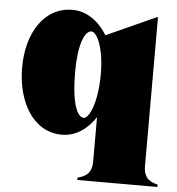

<svg xmlns="http://www.w3.org/2000/svg" viewBox="-52 -564 750 812"><g transform="rotate(5 323.5 -157.5)"><path d="M306 190V200H646V190C621 183 586 174 586 116V-515H581L371 -420C336 -478 283 -515 224 -515C103 -515 32 -400 32 -254C32 -108 102 15 224 15C281 15 331 -18 366 -72V116C366 174 331 183 306 190ZM310 -64C282 -64 257 -123 257 -254C257 -373 283 -431 311 -431C333 -431 366 -370 366 -254C366 -131 332 -64 310 -64Z"/></g></svg>

Font: Sprat Condensed Black
Style: Regular
Weight: 900
Designer: Ethan Nakache
Foundry: Collletttivo
Version: Version 2.000;Glyphs 3.2 (3217)